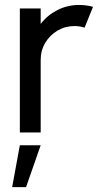

<svg xmlns="http://www.w3.org/2000/svg" viewBox="-20 -534 405 774"><path d="M60 0V-500H144V-437.5Q170.5 -472.5 211 -493.2Q251.5 -514 299 -514Q328 -514 355 -506.5L321 -422.5Q300.5 -429 281 -429Q243 -429 212 -410.8Q181 -392.5 162.5 -361.5Q144 -330.5 144 -292.5V0ZM29 220.5 60 51.5H144L85 220.5Z"/></svg>

Font: Urbanist Medium
Style: Regular
Weight: 500
Designer: Corey Hu
Foundry: Corey Hu
Version: Version 1.321; ttfautohint (v1.8.4.7-5d5b)